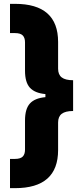

<svg xmlns="http://www.w3.org/2000/svg" viewBox="-20 -796 438 998"><path d="M32 182V30H58Q86 30 98 18Q110 6 110 -18V-170Q110 -230 135.5 -258Q161 -286 216 -291V-307Q161 -312 135.5 -340Q110 -368 110 -428V-576Q110 -600 98 -612Q86 -624 58 -624H32V-776H58Q282 -776 282 -578V-439Q282 -408 301 -393.5Q320 -379 360 -379V-219Q320 -219 301 -204.5Q282 -190 282 -159V-16Q282 182 58 182Z"/></svg>

Font: Sora-SIA ExtraBold
Style: Regular
Weight: 800
Designer: Jonathan Barnbrook, Julián Moncada
Foundry: Barnbrook Fonts
Version: Version 2.000